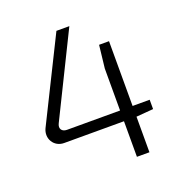

<svg xmlns="http://www.w3.org/2000/svg" viewBox="-125 -799 859 908"><g transform="rotate(-20 304.0 -345.0)"><path d="M560 -186V-233H474V-559H424L411 -444V-233H144C119 -233 105 -251 118 -276L322 -690H257L51 -275C29 -229 59 -179 110 -179H411V0H474V-179Z"/></g></svg>

Font: SnT
Style: Regular
Weight: 300
Designer: Natanael Gama
Version: Version 1.001;PS 001.001;hotconv 1.0.70;makeotf.lib2.5.58329